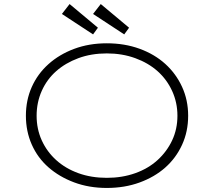

<svg xmlns="http://www.w3.org/2000/svg" viewBox="-20 -919 1057 949"><path d="M508 10Q420 10 346.5 -17.5Q273 -45 219.5 -92Q166 -139 137 -204.5Q108 -270 108 -347Q108 -424 137 -489Q166 -554 219.5 -602Q273 -650 346.5 -677.5Q420 -705 508 -705Q596 -705 670 -678Q744 -651 797 -603Q850 -555 880 -489.5Q910 -424 910 -347Q910 -269 880 -203.5Q850 -138 797 -91Q744 -44 670 -17Q596 10 508 10ZM508 -40Q584 -40 648.5 -63Q713 -86 759 -128Q805 -170 831 -225.5Q857 -281 857 -347Q857 -412 831 -469Q805 -526 759 -567Q713 -608 648.5 -631.5Q584 -655 508 -655Q431 -655 367.5 -631.5Q304 -608 258 -567.5Q212 -527 186.5 -470Q161 -413 161 -347Q161 -281 186.5 -225Q212 -169 258 -127.5Q304 -86 367.5 -63Q431 -40 508 -40ZM594 -749 440 -850 478 -899 618 -782ZM440 -749 286 -850 324 -899 464 -782Z"/></svg>

Font: Lexend Peta ExtraLight
Style: Regular
Weight: 250
Version: Version 1.007